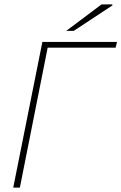

<svg xmlns="http://www.w3.org/2000/svg" viewBox="-20 -850 550 870"><path d="M40 0 172 -660H510L504 -634H196L70 0ZM280 -710 440 -830H488L490 -826L314 -710Z"/></svg>

Font: Source Sans 3
Style: Italic
Weight: 200
Italic angle: -11°
Designer: Paul D. Hunt
Foundry: Adobe
Version: Version 3.046;hotconv 1.0.118;makeotfexe 2.5.65603